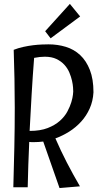

<svg xmlns="http://www.w3.org/2000/svg" viewBox="-20 -952 511 978"><path d="M283.2 5.9 200.2 -231Q175.8 -228 152.8 -228Q147 -228 141.1 -228Q135.3 -228 128.9 -229Q126 -170.9 124.3 -113.5Q122.6 -56.2 121.1 2H47.9Q50.8 -99.6 53 -200.4Q55.2 -301.3 55.2 -403.8Q55.2 -478 53.7 -551Q52.2 -624 49.8 -698.2Q73.2 -707.5 99.1 -713.1Q125 -718.8 149.2 -721.7Q173.3 -724.6 193.8 -725.3Q214.4 -726.1 227.1 -726.1Q273.4 -726.1 315.2 -713.4Q356.9 -700.7 388.2 -671.6Q419.4 -642.6 437.7 -595.9Q456.1 -549.3 456.1 -481.9Q453.6 -437 437 -399.7Q420.4 -362.3 393.6 -332.8Q366.7 -303.2 332.8 -281.7Q298.8 -260.3 262.2 -247.1Q289.1 -185.1 320.3 -124.5Q351.6 -64 387.2 -2.9ZM153.8 -657.2Q146.5 -563.5 141.1 -470.7Q135.7 -377.9 130.9 -285.2H131.8Q185.5 -285.2 222.9 -299.8Q260.3 -314.5 284.9 -336.4Q309.6 -358.4 323.2 -384Q336.9 -409.7 343.5 -432.1Q350.1 -454.6 351.6 -469.7Q353 -484.9 353 -485.8Q353 -491.2 352.1 -506.3Q351.1 -521.5 346.7 -541.3Q342.3 -561 333.3 -582.5Q324.2 -604 308.1 -621.8Q292 -639.6 267.6 -651.4Q243.2 -663.1 208 -663.1Q183.6 -663.1 153.8 -657.2ZM237.8 -756.8 210 -793 335.9 -932.1 388.2 -868.2Z"/></svg>

Font: Englebert
Style: Regular
Weight: 400
Designer: Astigmatic (AOETI)
Foundry: Astigmatic (AOETI)
Version: Version 1.000